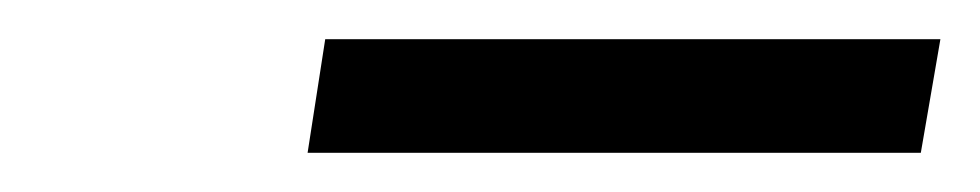

<svg xmlns="http://www.w3.org/2000/svg" viewBox="-20 -723 500 98"><path d="M146 -703H460L450 -645H137Z"/></svg>

Font: Be Vietnam SemiBold
Style: Italic
Weight: 600
Italic angle: -9.556°
Designer: Gabriel Lam
Foundry: TypeRant
Version: Version 3.000